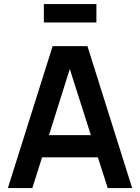

<svg xmlns="http://www.w3.org/2000/svg" viewBox="-20 -954 710 974"><path d="M469 -840V-933.5H202.5V-840ZM247 -720 20 0H144L193.5 -156H476.5L526.5 0H650.5L423.5 -720ZM228.5 -268.5 334 -604 441 -268.5Z"/></svg>

Font: Hauora
Style: Bold
Weight: 700
Designer: Wayne Shih
Foundry: WCYS
Version: Version 1.001;hotconv 1.0.109;makeotfexe 2.5.65596